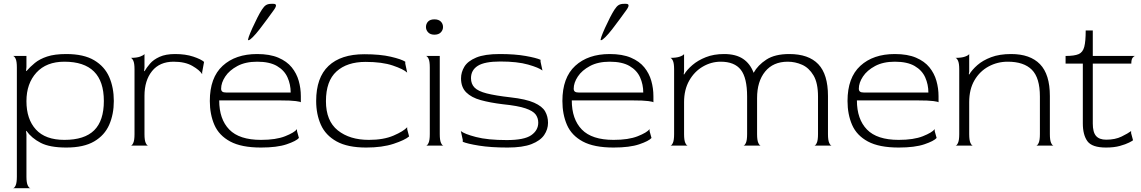

<svg xmlns="http://www.w3.org/2000/svg" viewBox="-20 -760 5954 1002"><path d="M48 222Q55 222 61.5 208Q68 194 68 162V-408Q68 -440 61.5 -453.5Q55 -467 48 -468H118V-410L116 -391L118 -389Q137 -411 162 -431.5Q187 -452 226 -465Q265 -478 326 -478Q417 -478 471.5 -445.5Q526 -413 550 -358Q574 -303 574 -233Q574 -164 550 -109Q526 -54 471.5 -22Q417 10 326 10Q240 10 192.5 -14.5Q145 -39 118 -77L116 -76L118 -57V162Q118 194 125 208Q132 222 139 222ZM316 -30Q421 -30 471.5 -80Q522 -130 522 -233Q522 -438 316 -438Q222 -438 170 -381Q118 -324 118 -232Q118 -138 167.5 -84Q217 -30 316 -30Z M662 0Q669 0 675.5 -14Q682 -28 682 -60V-398Q682 -430 675.5 -443.5Q669 -457 662 -458Q693 -458 711 -464.5Q729 -471 734 -478V-407L732 -390L734 -388Q745 -407 763 -428Q781 -449 813 -463.5Q845 -478 894 -478Q948 -478 988.5 -464.5Q1029 -451 1045 -437L1035 -383V-373Q1022 -394 984 -416Q946 -438 886 -438Q813 -438 773.5 -389Q734 -340 734 -260V-60Q734 -28 740.5 -14Q747 0 754 0Z M1342 10Q1240 10 1181.5 -21.5Q1123 -53 1099 -108Q1075 -163 1075 -233Q1075 -355 1142 -416.5Q1209 -478 1322 -478Q1388 -478 1432.5 -459Q1477 -440 1502.5 -408.5Q1528 -377 1539 -338Q1550 -299 1550 -258V-226Q1549 -229 1523.5 -232.5Q1498 -236 1440 -236H1124Q1124 -138 1176.5 -84Q1229 -30 1342 -30Q1420 -30 1468 -49Q1516 -68 1530 -86V-76L1540 -40Q1526 -24 1476 -7Q1426 10 1342 10ZM1162 -277H1497Q1497 -319 1480.5 -356Q1464 -393 1425.5 -415.5Q1387 -438 1322 -438Q1261 -438 1219 -415.5Q1177 -393 1155.5 -360.5Q1134 -328 1134 -297Q1134 -287 1140 -282Q1146 -277 1162 -277ZM1276 -550Q1272 -550 1278.5 -568.5Q1285 -587 1297.5 -614.5Q1310 -642 1323.5 -668.5Q1337 -695 1347 -710Q1358 -727 1368.5 -733.5Q1379 -740 1396 -740H1407Q1432 -740 1410 -709Q1394 -687 1374 -659.5Q1354 -632 1334.5 -607Q1315 -582 1299 -566Q1283 -550 1276 -550Z M1891 10Q1794 10 1736.5 -22Q1679 -54 1654.5 -109Q1630 -164 1630 -233Q1630 -355 1694.5 -416Q1759 -477 1881 -477Q1964 -477 2019.5 -464Q2075 -451 2095 -438V-428L2105 -381Q2086 -399 2030 -418Q1974 -437 1888 -437Q1791 -437 1736 -387Q1681 -337 1681 -232Q1681 -129 1743 -79.5Q1805 -30 1905 -30Q1982 -30 2034 -52.5Q2086 -75 2105 -96V-86L2115 -48Q2093 -29 2034 -9.5Q1975 10 1891 10Z M2247 -579Q2226 -579 2214.5 -591Q2203 -603 2203 -619Q2203 -636 2214 -647.5Q2225 -659 2247 -659Q2269 -659 2280.5 -647.5Q2292 -636 2292 -619Q2292 -603 2280.5 -591Q2269 -579 2247 -579ZM2203 0Q2210 0 2216.5 -14Q2223 -28 2223 -60V-408Q2223 -440 2216.5 -453.5Q2210 -467 2203 -468H2275V-60Q2275 -28 2281.5 -14Q2288 0 2295 0Z M2629 10Q2541 10 2479.5 0Q2418 -10 2395 -20V-30L2385 -76Q2403 -61 2464 -45Q2525 -29 2625 -29Q2716 -29 2752.5 -54.5Q2789 -80 2789 -120Q2789 -144 2775.5 -162.5Q2762 -181 2722.5 -194.5Q2683 -208 2604 -216Q2538 -224 2489 -237.5Q2440 -251 2413 -278Q2386 -305 2386 -351Q2386 -383 2403.5 -412Q2421 -441 2465 -459.5Q2509 -478 2588 -478Q2667 -478 2723 -468Q2779 -458 2801 -448V-438L2811 -392Q2792 -407 2736 -423Q2680 -439 2591 -439Q2509 -439 2473.5 -416.5Q2438 -394 2438 -352Q2438 -322 2456.5 -303Q2475 -284 2520 -272.5Q2565 -261 2644 -252Q2725 -243 2767.5 -224Q2810 -205 2825 -178.5Q2840 -152 2840 -119Q2840 -85 2820 -55.5Q2800 -26 2754 -8Q2708 10 2629 10Z M3182 10Q3080 10 3021.5 -21.5Q2963 -53 2939 -108Q2915 -163 2915 -233Q2915 -355 2982 -416.5Q3049 -478 3162 -478Q3228 -478 3272.5 -459Q3317 -440 3342.5 -408.5Q3368 -377 3379 -338Q3390 -299 3390 -258V-226Q3389 -229 3363.5 -232.5Q3338 -236 3280 -236H2964Q2964 -138 3016.5 -84Q3069 -30 3182 -30Q3260 -30 3308 -49Q3356 -68 3370 -86V-76L3380 -40Q3366 -24 3316 -7Q3266 10 3182 10ZM3002 -277H3337Q3337 -319 3320.5 -356Q3304 -393 3265.5 -415.5Q3227 -438 3162 -438Q3101 -438 3059 -415.5Q3017 -393 2995.5 -360.5Q2974 -328 2974 -297Q2974 -287 2980 -282Q2986 -277 3002 -277ZM3116 -550Q3112 -550 3118.5 -568.5Q3125 -587 3137.5 -614.5Q3150 -642 3163.5 -668.5Q3177 -695 3187 -710Q3198 -727 3208.5 -733.5Q3219 -740 3236 -740H3247Q3272 -740 3250 -709Q3234 -687 3214 -659.5Q3194 -632 3174.5 -607Q3155 -582 3139 -566Q3123 -550 3116 -550Z M3478 0Q3485 0 3491.5 -14Q3498 -28 3498 -60V-398Q3498 -430 3491.5 -443.5Q3485 -457 3478 -458Q3510 -458 3528 -464.5Q3546 -471 3550 -478V-386L3548 -373L3550 -371Q3565 -396 3593.5 -420.5Q3622 -445 3663.5 -461.5Q3705 -478 3759 -478Q3820 -478 3857.5 -453Q3895 -428 3913 -380Q3935 -420 3979.5 -449Q4024 -478 4099 -478Q4200 -478 4250.5 -425Q4301 -372 4301 -259V-60Q4301 -28 4307.5 -14Q4314 0 4321 0H4229Q4236 0 4242.5 -14Q4249 -28 4249 -60V-256Q4249 -327 4225.5 -366.5Q4202 -406 4166 -422Q4130 -438 4091 -438Q4015 -438 3973 -386.5Q3931 -335 3931 -248V-60Q3931 -28 3937.5 -14Q3944 0 3951 0H3859Q3866 0 3872.5 -14Q3879 -28 3879 -60V-256Q3879 -354 3846 -396Q3813 -438 3741 -438Q3692 -438 3648 -412.5Q3604 -387 3577 -339.5Q3550 -292 3550 -227V-60Q3550 -28 3556.5 -14Q3563 0 3570 0Z M4670 10Q4568 10 4509.5 -21.5Q4451 -53 4427 -108Q4403 -163 4403 -233Q4403 -355 4470 -416.5Q4537 -478 4650 -478Q4716 -478 4760.5 -459Q4805 -440 4830.5 -408.5Q4856 -377 4867 -338Q4878 -299 4878 -258V-226Q4877 -229 4851.5 -232.5Q4826 -236 4768 -236H4452Q4452 -138 4504.5 -84Q4557 -30 4670 -30Q4748 -30 4796 -49Q4844 -68 4858 -86V-76L4868 -40Q4854 -24 4804 -7Q4754 10 4670 10ZM4490 -277H4825Q4825 -319 4808.5 -356Q4792 -393 4753.5 -415.5Q4715 -438 4650 -438Q4589 -438 4547 -415.5Q4505 -393 4483.5 -360.5Q4462 -328 4462 -297Q4462 -287 4468 -282Q4474 -277 4490 -277Z M4966 0Q4973 0 4979.5 -14Q4986 -28 4986 -60V-398Q4986 -430 4979.5 -443.5Q4973 -457 4966 -458Q4998 -458 5016 -464.5Q5034 -471 5038 -478V-386L5036 -373L5038 -371Q5053 -396 5081 -420.5Q5109 -445 5152.5 -461.5Q5196 -478 5257 -478Q5356 -478 5407.5 -425Q5459 -372 5459 -259V-60Q5459 -28 5465.5 -14Q5472 0 5479 0H5387Q5394 0 5400.5 -14Q5407 -28 5407 -60V-256Q5407 -354 5365 -396Q5323 -438 5239 -438Q5185 -438 5139 -413Q5093 -388 5065.5 -341Q5038 -294 5038 -227V-60Q5038 -28 5044.5 -14Q5051 0 5058 0Z M5752 10Q5679 10 5655 -23Q5631 -56 5631 -116V-428H5541V-468Q5587 -468 5609 -477.5Q5631 -487 5638.5 -515.5Q5646 -544 5646 -601H5683V-468H5904Q5897 -467 5890.5 -458Q5884 -449 5884 -428H5683V-115Q5683 -70 5700 -50.5Q5717 -31 5753 -31Q5800 -31 5833.5 -47.5Q5867 -64 5883 -76V-65L5893 -28Q5890 -25 5872.5 -16Q5855 -7 5824.5 1.5Q5794 10 5752 10Z"/></svg>

Font: Red Rose Light
Style: Regular
Weight: 300
Designer: Jaikishan Patel
Version: Version 1.001; ttfautohint (v1.8.3)